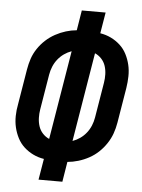

<svg xmlns="http://www.w3.org/2000/svg" viewBox="-53 -777 605 819"><g transform="rotate(5 250.0 -367.5)"><path d="M143 0 158 -90Q133 -94 111.5 -104.5Q90 -115 72.5 -131Q55 -147 44 -168.5Q33 -190 27.5 -213.5Q22 -237 22.5 -262.5Q23 -288 28 -313L53 -464Q57 -488 64.5 -510.5Q72 -533 86 -554Q100 -575 118.5 -592Q137 -609 159 -621Q181 -633 204 -640Q227 -647 250 -649L264 -735H366L351 -645Q376 -641 397.5 -630.5Q419 -620 436.5 -604Q454 -588 465 -566.5Q476 -545 481.5 -521.5Q487 -498 486.5 -472.5Q486 -447 482 -422L457 -271Q453 -247 445 -224.5Q437 -202 423 -181Q409 -160 391 -143Q373 -126 351 -114Q329 -102 305.5 -95Q282 -88 259 -86L245 0ZM173 -177 236 -558Q219 -552 204 -541.5Q189 -531 177.5 -516.5Q166 -502 159 -485Q152 -468 149 -450L124 -299Q121 -281 121.5 -262.5Q122 -244 127.5 -227Q133 -210 145 -197Q157 -184 173 -177ZM273 -177Q290 -183 305 -193.5Q320 -204 331.5 -218.5Q343 -233 350 -250Q357 -267 360 -285L385 -436Q388 -454 387.5 -472.5Q387 -491 381.5 -508Q376 -525 364 -538Q352 -551 336 -558Z"/></g></svg>

Font: Iosevka SS18 Semibold
Style: Italic
Weight: 600
Italic angle: -9°
Monospace: yes
Designer: Belleve Invis
Foundry: Belleve Invis
Version: Version 25.1.1; ttfautohint (v1.8.4)